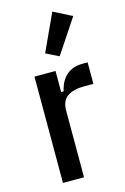

<svg xmlns="http://www.w3.org/2000/svg" viewBox="-121 -851 590 907"><g transform="rotate(-15 173.5 -397.5)"><path d="M70 0V-520H173V-417H185Q196 -467 226.5 -493.5Q257 -520 304 -520H330V-415H286Q231 -415 202 -394Q173 -373 173 -327V0ZM210 -582 147 -613 231 -795 321 -749Z"/></g></svg>

Font: IBM Plex Sans Cond Medm
Style: Regular
Weight: 500
Width: 3
Designer: Mike Abbink, Paul van der Laan, Pieter van Rosmalen
Foundry: Bold Monday
Version: Version 1.3